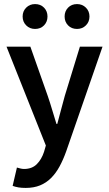

<svg xmlns="http://www.w3.org/2000/svg" viewBox="-20 -720 535 942"><path d="M106 202Q86 202 71 199.5Q56 197 42 192L63 102Q70 104 79.5 106.5Q89 109 98 109Q137 109 160.5 85.5Q184 62 196 25L205 -6L12 -491H129L214 -250Q225 -218 235.5 -182.5Q246 -147 257 -112H261Q270 -146 279.5 -181.5Q289 -217 298 -250L372 -491H483L305 22Q290 64 272 97Q254 130 230.5 153.5Q207 177 176.5 189.5Q146 202 106 202ZM152 -578Q126 -578 108.5 -595.5Q91 -613 91 -639Q91 -665 108.5 -682.5Q126 -700 152 -700Q179 -700 196 -682.5Q213 -665 213 -639Q213 -613 196 -595.5Q179 -578 152 -578ZM358 -578Q331 -578 314 -595.5Q297 -613 297 -639Q297 -665 314 -682.5Q331 -700 358 -700Q384 -700 401.5 -682.5Q419 -665 419 -639Q419 -613 401.5 -595.5Q384 -578 358 -578Z"/></svg>

Font: Processing Sans Pro Semibold
Style: Regular
Weight: 600
Designer: Paul D. Hunt
Foundry: Adobe Systems Incorporated
Version: Version 2.020;PS 2.000;hotconv 1.0.86;makeotf.lib2.5.63406